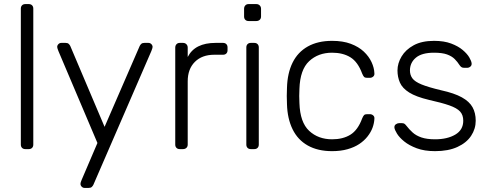

<svg xmlns="http://www.w3.org/2000/svg" viewBox="-20 -730 2396 940"><path d="M104 0Q94 0 88 -6Q82 -12 82 -22V-688Q82 -698 88 -704Q94 -710 104 -710H121Q131 -710 137 -704Q143 -698 143 -688V-22Q143 -12 137 -6Q131 0 121 0Z M394 190Q386 190 380 184Q374 178 374 170Q374 166 375.5 161.5Q377 157 380 150L457 -30L266 -480Q260 -495 260 -500Q260 -508 266 -514Q272 -520 280 -520H301Q311 -520 316 -515.5Q321 -511 324 -505L492 -109L664 -505Q667 -511 672 -515.5Q677 -520 687 -520H707Q715 -520 721 -514Q727 -508 727 -500Q727 -495 721 -480L437 175Q434 181 429 185.5Q424 190 414 190Z M860 0Q850 0 844 -6Q838 -12 838 -22V-497Q838 -507 844 -513.5Q850 -520 860 -520H876Q886 -520 892.5 -513.5Q899 -507 899 -497V-451Q917 -486 951 -503Q985 -520 1035 -520H1072Q1082 -520 1088 -514Q1094 -508 1094 -498V-484Q1094 -474 1088 -468Q1082 -462 1072 -462H1029Q969 -462 934 -427Q899 -392 899 -332V-22Q899 -12 892.5 -6Q886 0 876 0Z M1208 0Q1198 0 1192 -6Q1186 -12 1186 -22V-498Q1186 -508 1192 -514Q1198 -520 1208 -520H1225Q1235 -520 1241 -514Q1247 -508 1247 -498V-22Q1247 -12 1241 -6Q1235 0 1225 0ZM1197 -627Q1187 -627 1181 -633Q1175 -639 1175 -649V-687Q1175 -697 1181 -703.5Q1187 -710 1197 -710H1235Q1245 -710 1251.5 -703.5Q1258 -697 1258 -687V-649Q1258 -639 1251.5 -633Q1245 -627 1235 -627Z M1606 10Q1536 10 1487 -17.5Q1438 -45 1412.5 -97Q1387 -149 1385 -220Q1384 -235 1384 -260Q1384 -285 1385 -300Q1387 -372 1412.5 -423.5Q1438 -475 1487 -502.5Q1536 -530 1606 -530Q1659 -530 1697.5 -515.5Q1736 -501 1761 -477.5Q1786 -454 1799 -426Q1812 -398 1813 -371Q1814 -361 1807 -355Q1800 -349 1791 -349H1777Q1767 -349 1762.5 -353.5Q1758 -358 1753 -370Q1732 -427 1695.5 -449.5Q1659 -472 1606 -472Q1538 -472 1493.5 -430.5Q1449 -389 1446 -295Q1444 -260 1446 -225Q1449 -131 1493.5 -89.5Q1538 -48 1606 -48Q1659 -48 1695.5 -70.5Q1732 -93 1753 -150Q1758 -162 1762.5 -166.5Q1767 -171 1777 -171H1791Q1800 -171 1807 -165Q1814 -159 1813 -149Q1812 -127 1804 -105Q1796 -83 1779.5 -62Q1763 -41 1739 -25Q1715 -9 1681.5 0.5Q1648 10 1606 10Z M2110 10Q2058 10 2020.5 -4Q1983 -18 1959 -37.5Q1935 -57 1923.5 -76Q1912 -95 1911 -105Q1910 -116 1918 -121.5Q1926 -127 1933 -127H1948Q1954 -127 1958.5 -125Q1963 -123 1970 -114Q1983 -97 2000 -81.5Q2017 -66 2043.5 -57Q2070 -48 2110 -48Q2170 -48 2209 -71Q2248 -94 2248 -139Q2248 -167 2232.5 -184Q2217 -201 2180 -214Q2143 -227 2080 -241Q2017 -256 1983.5 -277Q1950 -298 1938 -325.5Q1926 -353 1926 -385Q1926 -420 1946 -453.5Q1966 -487 2005.5 -508.5Q2045 -530 2105 -530Q2154 -530 2188.5 -517Q2223 -504 2245 -485.5Q2267 -467 2277.5 -449Q2288 -431 2289 -420Q2290 -410 2283 -404Q2276 -398 2267 -398H2252Q2244 -398 2239 -401.5Q2234 -405 2230 -411Q2220 -427 2206 -441Q2192 -455 2168.5 -463.5Q2145 -472 2105 -472Q2045 -472 2016 -447.5Q1987 -423 1987 -385Q1987 -363 1999 -346.5Q2011 -330 2044 -316.5Q2077 -303 2140 -288Q2204 -274 2241 -253.5Q2278 -233 2293.5 -205Q2309 -177 2309 -139Q2309 -99 2286.5 -65Q2264 -31 2219.5 -10.5Q2175 10 2110 10Z"/></svg>

Font: Rubik Light Light
Style: Regular
Weight: 300
Version: Version 2.101